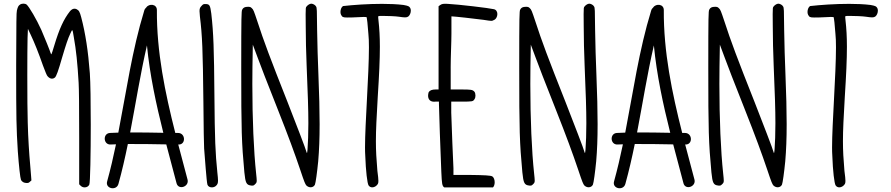

<svg xmlns="http://www.w3.org/2000/svg" viewBox="-20 -820 4848 1045"><path d="M89 -795C80 -789 77 -783 72 -763C69 -749 69 -711 68 -462C68 -173 69 -124 77 4C83 85 90 149 94 158C99 170 111 176 125 176C134 176 137 175 143 169L151 162L149 136C148 122 146 95 144 75C139 20 133 -70 131 -152C129.3 -195.5 128.6 -306.3 128.6 -410.7C128.6 -496 129.1 -577.1 130 -614L132 -663L148 -629C167 -589 190 -532 214 -463C226 -431 235 -408 239 -405C246.7 -396.1 255 -391.8 263.1 -391.8C268.7 -391.8 274.1 -393.9 279 -398C287 -406 297 -433 319 -510C338 -574 350 -611 363 -638C375 -664 374 -664 382 -616C394 -550 402 -475 408 -369C410 -335 411 -240 411 -68V183L419 191C425 197 433 199.9 440.8 199.9C451.3 199.9 461.4 194.7 466 185C471.2 175.3 474 14.4 474 -142.2C474 -259.1 472.4 -373.6 469 -421C460 -541 445 -639 422 -726C414 -756 410 -763 397 -770C393 -771.8 389.2 -772.7 385.4 -772.7C376.8 -772.7 368.6 -768 361 -759C327 -716 303 -664 275 -571C268 -547 261 -526 260 -525C259 -524 257 -526 256 -530C253 -541 220 -623 205 -657C179 -715 138 -784 125 -795C120.5 -798.5 114 -800.2 107.4 -800.2C100.8 -800.2 94 -798.5 89 -795Z M1000.7 157.2C984 93.8 966.8 30.3 950.2 -33.5C992.7 -30.3 991.2 -96.2 949.3 -96.4C944.2 -96.4 939.1 -96.5 934 -96.5C878.3 -315.9 832.3 -538.1 833.9 -765.1C834.1 -798.9 790.8 -802.1 775.9 -779C771.2 -775.2 767.3 -769.9 765.2 -762.8C698.5 -545.7 667.3 -320.6 624 -98.2C608.9 -97.8 593.8 -97.2 578.8 -96.4C538.2 -94.3 541.7 -31.4 582.2 -33.5C591.9 -34 601.6 -34.3 611.3 -34.6C597.2 33.3 581.5 100.9 563 167.8C552.1 207.1 613.8 220.1 624.6 181.1C644.5 109.3 661 36.7 675.9 -36.2C745.6 -36.9 815.3 -35.1 885 -34.1C903.4 36.6 922.4 107.1 940.9 177.3C951.2 216.6 1011 196.3 1000.7 157.2ZM868.9 -97.2C808.7 -98.2 748.6 -99.5 688.4 -99.2C718.8 -257.1 743.6 -416.3 779.8 -572.9C795.3 -412.5 829.5 -254.1 868.9 -97.2Z M1077 -788C1069 -780 1065.9 -773.8 1065.9 -759.6C1065.9 -752.4 1066.7 -743.3 1068 -731C1081 -626 1084 -546 1087 -266C1088 -133 1090 -19 1091 -12C1095 35 1104 168 1109 185C1112.3 195 1122.5 199.8 1133.1 199.8C1141.5 199.8 1150.2 196.8 1156 191C1163.4 183.6 1166.6 178.1 1166.6 162.7C1166.6 153.1 1165.3 139.5 1163 119C1152 10 1149 -58 1147 -300C1145 -553 1142 -641 1130 -746C1124 -791 1121 -798 1098 -798C1087 -798 1085 -797 1077 -788Z M1648 -784C1644.5 -779.9 1643.5 -777.1 1643.5 -743.5C1643.5 -728.5 1643.7 -707.3 1644 -677C1644 -621 1646 -524 1649 -461C1655.4 -311.3 1658.3 -220.6 1658.3 -148.9C1658.3 -120.4 1657.9 -95 1657 -70C1654.7 -10.9 1652.9 12.5 1650.4 12.5C1649.7 12.5 1648.9 10.6 1648 7C1645 -7 1591 -147 1546 -262C1449 -507 1416 -595 1380 -706C1362 -760 1359 -768 1351 -775C1344 -782 1341 -783 1329 -783C1312 -783 1303 -778 1298 -767C1294 -758 1293 -738 1293 -450C1293 -107 1295 -44 1310 118C1316 177 1321 187 1348 190C1359 191 1361 190 1369 182C1374.9 176.1 1377.3 173.4 1377.3 162.6C1377.3 155 1376.1 143.5 1374 124C1361.1 4.4 1353.4 -172.1 1353.4 -362.3C1353.4 -393.2 1353.6 -424.5 1354 -456L1356 -577L1381 -510C1406 -443 1422 -401 1494 -219C1549 -80 1584 15 1614 104C1637 173 1641 182 1648 190C1654.7 196.2 1662.9 199.3 1670.7 199.3C1680.5 199.3 1689.5 194.5 1694 185C1698 176 1706 118 1712 57C1717.1 -3 1719.6 -66.5 1719.6 -144.5C1719.6 -218.4 1717.4 -305.5 1713 -415C1710 -480 1707 -589 1706 -656C1705 -769 1705 -778 1700 -785C1696 -793 1683 -800 1674 -800C1665 -800 1653 -791 1648 -784Z M2176 -793C2142 -797.3 2101.4 -799 2059.3 -799C1983.6 -799 1902.9 -793.4 1847 -787C1838.5 -782 1833 -768.1 1833 -755C1833 -749.6 1834 -744.4 1836 -740C1842.7 -727.5 1845.9 -724.7 1869.3 -724.7C1874 -724.7 1879.5 -724.8 1886 -725C1888.2 -724.9 1890.5 -724.9 1892.8 -724.9C1914.1 -724.9 1940.4 -727.8 1960.1 -727.8C1965.7 -727.8 1970.7 -727.6 1975 -727C1977 -724 1982 -683 1985 -636C1987.1 -617.7 1988 -592.3 1988 -562.1C1988 -413.5 1966.7 -147.2 1966.7 -18C1966.7 -0.2 1967.1 15.1 1968 27C1971 112 1979 178 1986 189C1990.7 196.2 1998.1 199.7 2006.1 199.7C2016.8 199.7 2028.5 193.5 2036 182C2038.3 178.3 2039.5 173.8 2039.5 165C2039.5 154.6 2037.8 138.2 2034 110C2028.5 46.3 2025.9 0 2025.9 -51.5C2025.9 -112.3 2029.5 -180.4 2036 -293C2043.7 -412.4 2047.5 -496.9 2047.5 -564.9C2047.5 -620.4 2044.9 -664.8 2040 -708C2038 -720 2038 -731 2039 -732C2040 -733 2049.9 -733.4 2063.6 -733.4C2091 -733.4 2133.7 -731.7 2151 -729C2166.7 -726.6 2177 -725.4 2184.5 -725.4C2192.6 -725.4 2197.3 -726.9 2202 -730C2210.5 -736.4 2216 -749.8 2216 -762C2216 -767 2215 -771.9 2213 -776C2207 -786 2203 -788 2176 -793Z M2668 -770C2644 -776 2476 -796 2417 -799C2411.6 -799.3 2407 -799.5 2403 -799.5C2383 -799.5 2379.5 -795.2 2367 -786V-333H2351C2331 -333 2319 -328 2313 -318C2311 -311.4 2310 -305.1 2310 -299.1C2310 -280.4 2320.3 -266.4 2342.5 -266.4C2345.1 -266.4 2348 -266.6 2351 -267H2369V-256C2369 -226 2378 22 2382 116C2385 180 2386 192 2398 200H2663C2669.3 194.1 2672.4 183.2 2672.4 172.2C2672.4 158.7 2667.8 144.9 2659 140C2651 135 2620 133 2529 132H2448V96C2446 51 2438 -129 2436 -207V-267H2491C2551 -267 2555 -267 2563 -281C2566.3 -285.6 2567.8 -292.9 2567.8 -300.1C2567.8 -308.4 2565.7 -316.7 2562 -321C2552 -332 2544 -333 2488 -333H2433V-438C2432.9 -443.3 2432.9 -448.8 2432.9 -454.5C2432.9 -511.9 2437 -589.7 2437 -637V-731C2451 -731 2568 -718 2612 -712C2635.8 -708.2 2647.1 -706.5 2653.8 -706.5C2659.4 -706.5 2661.9 -707.7 2666 -710C2679.3 -714.3 2687 -729.3 2687 -743.3C2687 -755.7 2681.1 -767.2 2668 -770Z M3161 -784C3157.5 -779.9 3156.5 -777.1 3156.5 -743.5C3156.5 -728.5 3156.7 -707.3 3157 -677C3157 -621 3159 -524 3162 -461C3168.4 -311.3 3171.3 -220.6 3171.3 -148.9C3171.3 -120.4 3170.9 -95 3170 -70C3167.7 -10.9 3165.9 12.5 3163.4 12.5C3162.7 12.5 3161.9 10.6 3161 7C3158 -7 3104 -147 3059 -262C2962 -507 2929 -595 2893 -706C2875 -760 2872 -768 2864 -775C2857 -782 2854 -783 2842 -783C2825 -783 2816 -778 2811 -767C2807 -758 2806 -738 2806 -450C2806 -107 2808 -44 2823 118C2829 177 2834 187 2861 190C2872 191 2874 190 2882 182C2887.9 176.1 2890.3 173.4 2890.3 162.6C2890.3 155 2889.1 143.5 2887 124C2874.1 4.4 2866.4 -172.1 2866.4 -362.3C2866.4 -393.2 2866.6 -424.5 2867 -456L2869 -577L2894 -510C2919 -443 2935 -401 3007 -219C3062 -80 3097 15 3127 104C3150 173 3154 182 3161 190C3167.7 196.2 3175.9 199.3 3183.7 199.3C3193.5 199.3 3202.5 194.5 3207 185C3211 176 3219 118 3225 57C3230.1 -3 3232.6 -66.5 3232.6 -144.5C3232.6 -218.4 3230.4 -305.5 3226 -415C3223 -480 3220 -589 3219 -656C3218 -769 3218 -778 3213 -785C3209 -793 3196 -800 3187 -800C3178 -800 3166 -791 3161 -784Z M3759.7 157.2C3743 93.8 3725.8 30.3 3709.2 -33.5C3751.7 -30.3 3750.2 -96.2 3708.3 -96.4C3703.2 -96.4 3698.1 -96.5 3693 -96.5C3637.3 -315.9 3591.3 -538.1 3592.9 -765.1C3593.1 -798.9 3549.8 -802.1 3534.9 -779C3530.2 -775.2 3526.3 -769.9 3524.2 -762.8C3457.5 -545.7 3426.3 -320.6 3383 -98.2C3367.9 -97.8 3352.8 -97.2 3337.8 -96.4C3297.2 -94.3 3300.7 -31.4 3341.2 -33.5C3350.9 -34 3360.6 -34.3 3370.3 -34.6C3356.2 33.3 3340.5 100.9 3322 167.8C3311.1 207.1 3372.8 220.1 3383.6 181.1C3403.5 109.3 3420 36.7 3434.9 -36.2C3504.6 -36.9 3574.3 -35.1 3644 -34.1C3662.4 36.6 3681.4 107.1 3699.9 177.3C3710.2 216.6 3770 196.3 3759.7 157.2ZM3627.9 -97.2C3567.7 -98.2 3507.6 -99.5 3447.4 -99.2C3477.8 -257.1 3502.6 -416.3 3538.8 -572.9C3554.3 -412.5 3588.5 -254.1 3627.9 -97.2Z M4190 -784C4186.5 -779.9 4185.5 -777.1 4185.5 -743.5C4185.5 -728.5 4185.7 -707.3 4186 -677C4186 -621 4188 -524 4191 -461C4197.4 -311.3 4200.3 -220.6 4200.3 -148.9C4200.3 -120.4 4199.9 -95 4199 -70C4196.7 -10.9 4194.9 12.5 4192.4 12.5C4191.7 12.5 4190.9 10.6 4190 7C4187 -7 4133 -147 4088 -262C3991 -507 3958 -595 3922 -706C3904 -760 3901 -768 3893 -775C3886 -782 3883 -783 3871 -783C3854 -783 3845 -778 3840 -767C3836 -758 3835 -738 3835 -450C3835 -107 3837 -44 3852 118C3858 177 3863 187 3890 190C3901 191 3903 190 3911 182C3916.9 176.1 3919.3 173.4 3919.3 162.6C3919.3 155 3918.1 143.5 3916 124C3903.1 4.4 3895.4 -172.1 3895.4 -362.3C3895.4 -393.2 3895.6 -424.5 3896 -456L3898 -577L3923 -510C3948 -443 3964 -401 4036 -219C4091 -80 4126 15 4156 104C4179 173 4183 182 4190 190C4196.7 196.2 4204.9 199.3 4212.7 199.3C4222.5 199.3 4231.5 194.5 4236 185C4240 176 4248 118 4254 57C4259.1 -3 4261.6 -66.5 4261.6 -144.5C4261.6 -218.4 4259.4 -305.5 4255 -415C4252 -480 4249 -589 4248 -656C4247 -769 4247 -778 4242 -785C4238 -793 4225 -800 4216 -800C4207 -800 4195 -791 4190 -784Z M4718 -793C4684 -797.3 4643.4 -799 4601.3 -799C4525.6 -799 4444.9 -793.4 4389 -787C4380.5 -782 4375 -768.1 4375 -755C4375 -749.6 4376 -744.4 4378 -740C4384.7 -727.5 4387.9 -724.7 4411.3 -724.7C4416 -724.7 4421.5 -724.8 4428 -725C4430.2 -724.9 4432.5 -724.9 4434.8 -724.9C4456.1 -724.9 4482.4 -727.8 4502.1 -727.8C4507.7 -727.8 4512.7 -727.6 4517 -727C4519 -724 4524 -683 4527 -636C4529.1 -617.7 4530 -592.3 4530 -562.1C4530 -413.5 4508.7 -147.2 4508.7 -18C4508.7 -0.2 4509.1 15.1 4510 27C4513 112 4521 178 4528 189C4532.7 196.2 4540.1 199.7 4548.1 199.7C4558.8 199.7 4570.5 193.5 4578 182C4580.3 178.3 4581.5 173.8 4581.5 165C4581.5 154.6 4579.8 138.2 4576 110C4570.5 46.3 4567.9 0 4567.9 -51.5C4567.9 -112.3 4571.5 -180.4 4578 -293C4585.7 -412.4 4589.5 -496.9 4589.5 -564.9C4589.5 -620.4 4586.9 -664.8 4582 -708C4580 -720 4580 -731 4581 -732C4582 -733 4591.9 -733.4 4605.6 -733.4C4633 -733.4 4675.7 -731.7 4693 -729C4708.7 -726.6 4719 -725.4 4726.5 -725.4C4734.6 -725.4 4739.3 -726.9 4744 -730C4752.5 -736.4 4758 -749.8 4758 -762C4758 -767 4757 -771.9 4755 -776C4749 -786 4745 -788 4718 -793Z"/></svg>

Font: DIARIO_DE_ANDY
Style: Regular
Weight: 400
Version: Version 001.000